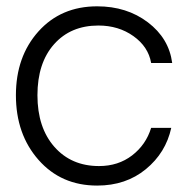

<svg xmlns="http://www.w3.org/2000/svg" viewBox="-20 -575 602 601"><path d="M284.2 5.9Q171.4 5.9 100.6 -74.5Q29.8 -154.8 29.8 -276.9Q29.8 -397.9 100.3 -476.6Q170.9 -555.2 284.2 -555.2Q377 -555.2 442.9 -505.1Q508.8 -455.1 519 -377.9H453.1Q444.3 -428.7 397.7 -461.9Q351.1 -495.1 288.1 -495.1Q201.2 -495.1 149.2 -436.5Q97.2 -377.9 97.2 -276.9Q97.2 -175.8 150.1 -115.5Q203.1 -55.2 290 -55.2Q350.1 -55.2 393.6 -88.6Q437 -122.1 453.1 -174.8H516.1Q499 -96.7 436.5 -45.4Q374 5.9 284.2 5.9Z"/></svg>

Font: Oakes Grotesk
Style: Light
Weight: 300
Designer: Samuel Oakes
Foundry: Samuel Oakes
Version: Version 1.0 | wf-rip DC20170320